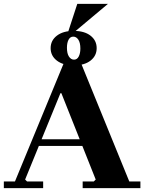

<svg xmlns="http://www.w3.org/2000/svg" viewBox="-20 -981 757 1001"><path d="M0 0V-35H58L320 -670H395L654 -35H712V0H411V-35H469L479 -45L300 -495H295L111 -45L121 -35H205V0ZM169 -220V-255H495V-220ZM364 -640Q309 -640 276.5 -665Q244 -690 244 -730Q244 -770 276.5 -795Q309 -820 364 -820Q420 -820 452 -795Q484 -770 484 -730Q484 -690 452 -665Q420 -640 364 -640ZM366 -670Q382 -670 390.5 -686.5Q399 -703 399 -728Q399 -758 388.5 -774Q378 -790 362 -790Q346 -790 337.5 -774Q329 -758 329 -732Q329 -702 339.5 -686Q350 -670 366 -670ZM543 -961 364 -811H334L383 -961Z"/></svg>

Font: Brygada 1918
Style: Bold
Weight: 700
Designer: Mateusz Machalski | Borys Kosmynka | Przemek Hoffer
Foundry: NIEPODLEGLA 2018
Version: Version 3.006